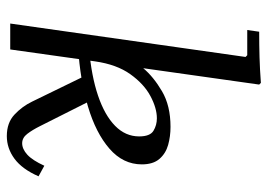

<svg xmlns="http://www.w3.org/2000/svg" viewBox="-131 -644 785 563"><g transform="rotate(90 261.5 -362.5)"><path d="M379 10Q340 10 316 -12.5Q292 -35 278 -64L203 -218L277 -232L350 -87Q361 -65 372.5 -50Q384 -35 400 -35Q417 -35 433.5 -50Q450 -65 466 -100L497 -83Q476 -35 445.5 -12.5Q415 10 379 10ZM352 -470Q380 -470 405 -463Q430 -456 446 -437.5Q462 -419 462 -386Q462 -331 416 -291Q370 -251 292.5 -228Q215 -205 120 -199L122 -231Q203 -238 260.5 -257.5Q318 -277 349 -307.5Q380 -338 380 -378Q380 -410 363.5 -420Q347 -430 327 -430Q297 -430 261.5 -411Q226 -392 197.5 -352Q169 -312 160 -249L125 0H49L147 -690L142 -695H68L73 -730Q112 -730 147.5 -731Q183 -732 223 -735L228 -730L180 -390Q205 -420 247.5 -445Q290 -470 352 -470Z"/></g></svg>

Font: Brygada 1918
Style: Italic
Weight: 400
Italic angle: -8°
Designer: Mateusz Machalski | Borys Kosmynka | Przemek Hoffer
Foundry: NIEPODLEGLA 2018
Version: Version 3.006